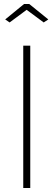

<svg xmlns="http://www.w3.org/2000/svg" viewBox="-20 -938 267 958"><path d="M96 0V-710H131V0ZM6 -841 100 -918H126L221 -841L198 -826L113 -889L28 -826Z"/></svg>

Font: Raleway Thin ExtraLight
Style: Regular
Weight: 250
Version: Version 4.026